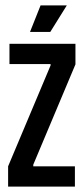

<svg xmlns="http://www.w3.org/2000/svg" viewBox="-20 -690 309 710"><path d="M10 0V-75L167 -448V-453H15V-528H259V-452L103 -81V-75H257V0ZM166 -572H91L130 -670H227Z"/></svg>

Font: Bricolage Grotesque 96pt Condensed
Style: Regular
Weight: 400
Width: 3
Designer: Mathieu Triay
Foundry: Atelier Triay
Version: Version 1.001; ttfautohint (v1.8.4.7-5d5b);gftools[0.9.33.de